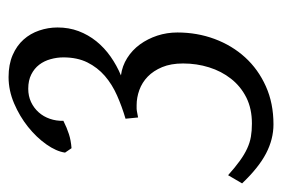

<svg xmlns="http://www.w3.org/2000/svg" viewBox="-131 -518 658 448"><g transform="rotate(-90 198.0 -294.0)"><path d="M357.9 -488.8Q357.9 -462.4 349.4 -439.7Q340.8 -417 325.7 -398.2Q310.5 -379.4 290 -365Q269.5 -350.6 246.1 -340.8Q268.1 -337.9 286.6 -326.2Q305.2 -314.5 318.4 -296.4Q331.5 -278.3 338.9 -255.9Q346.2 -233.4 346.2 -209Q346.2 -163.1 331.1 -122.3Q315.9 -81.5 288.1 -51Q260.3 -20.5 220.7 -2.7Q181.2 15.1 131.8 15.1Q97.2 15.1 64 -2.2Q30.8 -19.5 -5.9 -58.1L13.2 -90.8Q31.7 -74.2 46.6 -63.5Q61.5 -52.7 75.2 -46.4Q88.9 -40 102.8 -37.6Q116.7 -35.2 133.8 -35.2Q168.5 -35.2 194.6 -48.3Q220.7 -61.5 238.3 -84Q255.9 -106.4 264.9 -135.3Q273.9 -164.1 273.9 -195.8Q273.9 -224.1 265.4 -244.6Q256.8 -265.1 243.2 -278.3Q229.5 -291.5 211.9 -297.9Q194.3 -304.2 176.8 -304.2H168Q165.5 -304.2 163.3 -303.7Q161.1 -303.2 158 -302.7Q154.8 -302.2 147.9 -300.8L145 -330.1Q173.3 -338.4 199.2 -349.9Q225.1 -361.3 244.9 -378.4Q264.6 -395.5 276.4 -419.2Q288.1 -442.9 288.1 -475.1Q288.1 -490.2 283.9 -505.1Q279.8 -520 271 -531.5Q262.2 -543 248.3 -550Q234.4 -557.1 214.8 -557.1Q197.8 -557.1 183.8 -550.5Q169.9 -543.9 159.9 -532.7Q149.9 -521.5 144.8 -506.6Q139.6 -491.7 140.1 -475.1Q123.5 -466.8 109.1 -462.2Q94.7 -457.5 76.2 -456.1L65.9 -471.2Q68.8 -491.7 85.2 -514.9Q101.6 -538.1 126 -557.6Q150.4 -577.1 180.7 -590.1Q210.9 -603 242.2 -603Q271.5 -603 293.5 -593.5Q315.4 -584 329.6 -568.1Q343.8 -552.2 350.8 -531.5Q357.9 -510.7 357.9 -488.8Z"/></g></svg>

Font: Gentium Plus Eur
Style: Italic
Weight: 400
Italic angle: -8°
Designer: J. Victor Gaultney, Annie Olsen, Iska Routamaa, Becca Hirsbrunner
Foundry: SIL International
Version: Version 5.000